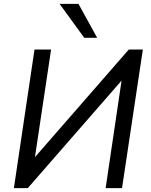

<svg xmlns="http://www.w3.org/2000/svg" viewBox="-20 -976 781 996"><path d="M52 0 159 -719H245L158 -139L144 -141L648 -719H721L613 0H528L614 -581L629 -579L124 0ZM417 -780 289 -956H387L484 -780Z"/></svg>

Font: Nunitoga
Style: Medium Italic
Weight: 500
Italic angle: -9°
Designer: Vernon Adams
Foundry: Vernon Adams
Version: Version 1.0